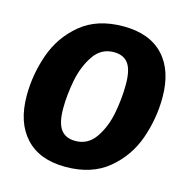

<svg xmlns="http://www.w3.org/2000/svg" viewBox="-108 -813 894 932"><g transform="rotate(15 339.5 -347.0)"><path d="M671 -428Q671 -322 635.5 -220.5Q600 -119 517 -50Q434 19 302 19Q172 19 102 -56.5Q32 -132 32 -267Q32 -373 67.5 -474.5Q103 -576 185.5 -644.5Q268 -713 400 -713Q531 -713 601 -638.5Q671 -564 671 -428ZM219 -253Q219 -180 243 -147.5Q267 -115 316 -115Q380 -115 417.5 -170Q455 -225 469 -299.5Q483 -374 483 -443Q483 -516 459.5 -548Q436 -580 387 -580Q323 -580 285.5 -524.5Q248 -469 233.5 -394.5Q219 -320 219 -253Z"/></g></svg>

Font: Trujillo ExtraBold
Style: Italic
Weight: 800
Italic angle: -8°
Designer: Fira Sans original fonts by bBox Type GmbH, Carrois Corporate GbR, & Edenspiekermann AG / Changes by Cristiano Sobral
Foundry: Fira Sans original fonts by bBox Type GmbH, Carrois Corporate GbR, & Edenspiekermann AG / Changes by Cristiano Sobral
Version: Version 4.301;July 28, 2020;FontCreator 13.0.0.2655 64-bit